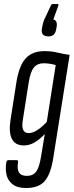

<svg xmlns="http://www.w3.org/2000/svg" viewBox="-20 -749 370 965"><path d="M202 -492Q239 -492 267.5 -485Q296 -478 330 -473L249 37Q237 121 207 158.5Q177 196 111 196Q67 196 43 177Q19 158 12.5 128Q6 98 12 65Q15 56 21 56H63Q73 56 71 65Q65 99 75 117Q85 135 115 135Q146 135 162 113.5Q178 92 187 34L205 -75Q178 -47 152.5 -32.5Q127 -18 100 -18Q56 -18 39.5 -51.5Q23 -85 33 -147L63 -339Q77 -422 110.5 -457Q144 -492 202 -492ZM124 -80Q162 -80 215 -136L260 -422Q246 -426 231 -428.5Q216 -431 199 -431Q168 -431 150.5 -410Q133 -389 124 -333L95 -148Q83 -80 124 -80ZM268 -729Q276 -729 273 -720L248 -651Q269 -647 265 -616L262 -600Q256 -566 224 -566Q186 -566 190 -602L193 -618Q195 -628 198 -638.5Q201 -649 208 -662L235 -720Q239 -729 246 -729Z"/></svg>

Font: Sofia Sans Extra Condensed
Style: Italic
Weight: 400
Italic angle: -9°
Designer: Botio Nikoltchev, Ani Petrova
Foundry: lettersoup
Version: Version 4.101; ttfautohint (v1.8.4.7-5d5b)